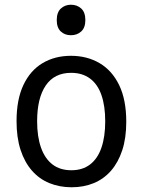

<svg xmlns="http://www.w3.org/2000/svg" viewBox="-20 -782 603 812"><path d="M283 10Q232 10 189 -7.5Q146 -25 115 -60.5Q84 -96 67 -148Q50 -200 50 -270Q50 -361 79 -422.5Q108 -484 160 -515Q212 -546 280 -546Q348 -546 401 -515Q454 -484 484 -422Q514 -360 514 -267Q514 -198 497 -146.5Q480 -95 449.5 -60Q419 -25 376.5 -7.5Q334 10 283 10ZM282 -62Q329 -62 361 -86.5Q393 -111 409 -157.5Q425 -204 425 -269Q425 -334 409 -380Q393 -426 360.5 -450Q328 -474 281 -474Q210 -474 173.5 -420.5Q137 -367 137 -269Q137 -204 153.5 -157.5Q170 -111 202 -86.5Q234 -62 282 -62ZM280 -633Q254 -633 237 -649Q220 -665 220 -697Q220 -730 237.5 -746Q255 -762 280 -762Q306 -762 323.5 -746Q341 -730 341 -697Q341 -665 323.5 -649Q306 -633 280 -633Z"/></svg>

Font: Noto Sans Mono SemiCondensed
Style: Regular
Weight: 400
Width: 4
Designer: Monotype Design Team
Foundry: Monotype Imaging Inc.
Version: Version 2.010